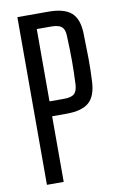

<svg xmlns="http://www.w3.org/2000/svg" viewBox="-90 -851 567 902"><g transform="rotate(-10 194.0 -400.0)"><path d="M59 0V-800H207Q282 -800 316 -770Q350 -740 352 -671Q354 -604 354.5 -550.5Q355 -497 352 -442Q349 -373 315.5 -343Q282 -313 207 -313H139V0ZM139 -384H207Q243 -384 257 -396.5Q271 -409 273 -439Q276 -497 276 -550Q276 -603 273 -674Q272 -704 257.5 -716.5Q243 -729 207 -729H139Z"/></g></svg>

Font: Big Shoulders Text
Style: Regular
Weight: 400
Designer: Patric King
Foundry: XO Type Co
Version: Version 1.000; ttfautohint (v1.8.2)